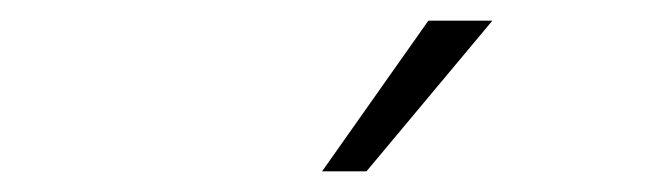

<svg xmlns="http://www.w3.org/2000/svg" viewBox="-20 -716 640 186"><path d="M292 -550 395 -696H457L335 -550Z"/></svg>

Font: Celebes Light
Style: Italic
Weight: 300
Italic angle: -10°
Designer: Anugrah Pasau
Foundry: Lafontype
Version: Version 1.000; ttfautohint (v1.8.4)